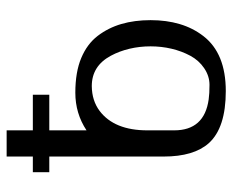

<svg xmlns="http://www.w3.org/2000/svg" viewBox="-82 -618 710 587"><g transform="rotate(-90 273.5 -325.0)"><path d="M168 -230V-147.9Q168 -55.7 262.7 -42.5Q280.3 -40 307.1 -40Q334 -40 357.9 -56.2Q381.8 -72.3 396 -98.6Q410.2 -125 417.5 -156Q424.8 -187 424.8 -220.2Q424.8 -253.4 417.5 -284.4Q410.2 -315.4 396 -341.8Q364.7 -399.9 303.2 -399.9Q258.8 -399.4 227.5 -376Q168 -331.1 168 -230ZM168 -416Q219.7 -450.2 283 -450.2Q346.2 -450.2 389.2 -432.1Q432.1 -414.1 456.8 -381.8Q481.4 -349.6 493.2 -309.3Q504.9 -269 504.9 -220.2Q504.9 -171.4 492.9 -131.1Q481 -90.8 456.1 -58.6Q403.3 9.8 288.1 9.8Q175.8 9.8 128.9 -42Q87.9 -87.9 87.9 -180.2V-529.8H40V-580.1H87.9V-660.2H168V-580.1H276.9V-529.8H168Z"/></g></svg>

Font: Pfennig
Style: Medium
Weight: 500
Version: Version 20120410 ; ttfautohint (v0.8)